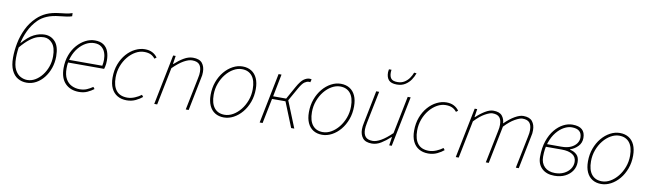

<svg xmlns="http://www.w3.org/2000/svg" viewBox="-40 -1250 6079 1801"><g transform="rotate(10 2999.0 -350.0)"><path d="M229 12Q183 12 145.5 -9.5Q108 -31 86 -77.5Q64 -124 64 -198Q64 -265 78 -336.5Q92 -408 124 -475Q156 -542 210 -594Q249 -632 299.5 -654.5Q350 -677 426 -685Q460 -689 479.5 -691.5Q499 -694 512.5 -697.5Q526 -701 542 -706L543 -676Q524 -669 495 -664.5Q466 -660 426 -656Q356 -649 308 -628.5Q260 -608 228 -576Q178 -526 148 -462Q118 -398 105 -330.5Q92 -263 92 -200Q92 -129 113 -88.5Q134 -48 166 -31Q198 -14 231 -14Q270 -14 306 -35Q342 -56 370.5 -92.5Q399 -129 415.5 -175.5Q432 -222 432 -274Q432 -357 398.5 -396.5Q365 -436 318 -436Q289 -436 257 -426Q225 -416 186 -386.5Q147 -357 97 -298L102 -336Q167 -411 219 -436.5Q271 -462 320 -462Q381 -462 421 -417.5Q461 -373 461 -278Q461 -220 443 -167.5Q425 -115 393 -74.5Q361 -34 319 -11Q277 12 229 12Z M728 12Q646 12 597 -38Q548 -88 548 -184Q548 -252 569 -308Q590 -364 625.5 -404.5Q661 -445 704.5 -467.5Q748 -490 794 -490Q845 -490 876.5 -468.5Q908 -447 922 -409Q936 -371 936 -322Q936 -306 934.5 -291.5Q933 -277 930 -264.5Q927 -252 924 -242H572L578 -268H902Q905 -283 906.5 -297.5Q908 -312 908 -328Q908 -362 897 -393Q886 -424 860.5 -444Q835 -464 792 -464Q752 -464 713.5 -443Q675 -422 644 -384.5Q613 -347 594.5 -296Q576 -245 576 -186Q576 -123 597.5 -85.5Q619 -48 654 -31Q689 -14 730 -14Q768 -14 797.5 -26.5Q827 -39 854 -58L868 -40Q841 -19 806.5 -3.5Q772 12 728 12Z M1182 12Q1131 12 1093.5 -10Q1056 -32 1036 -74Q1016 -116 1016 -176Q1016 -247 1038 -304.5Q1060 -362 1096.5 -403.5Q1133 -445 1178.5 -467.5Q1224 -490 1270 -490Q1312 -490 1341.5 -474.5Q1371 -459 1390 -432L1372 -418Q1353 -442 1328.5 -453Q1304 -464 1268 -464Q1226 -464 1186 -441.5Q1146 -419 1114 -380Q1082 -341 1063 -290Q1044 -239 1044 -182Q1044 -100 1079 -57Q1114 -14 1184 -14Q1219 -14 1255.5 -29.5Q1292 -45 1316 -64L1330 -46Q1306 -25 1267.5 -6.5Q1229 12 1182 12Z M1444 0 1540 -478H1564L1552 -400H1556Q1598 -439 1641.5 -464.5Q1685 -490 1728 -490Q1790 -490 1816 -457.5Q1842 -425 1842 -374Q1842 -356 1840.5 -343.5Q1839 -331 1834 -310L1772 0H1744L1806 -306Q1811 -329 1812.5 -342Q1814 -355 1814 -370Q1814 -417 1793 -440.5Q1772 -464 1724 -464Q1691 -464 1646 -439Q1601 -414 1544 -358L1472 0Z M2108 12Q2059 12 2023.5 -10Q1988 -32 1969 -74Q1950 -116 1950 -176Q1950 -243 1971 -300Q1992 -357 2027.5 -399.5Q2063 -442 2108 -466Q2153 -490 2200 -490Q2249 -490 2284.5 -468Q2320 -446 2339 -404Q2358 -362 2358 -302Q2358 -235 2337 -178Q2316 -121 2280.5 -78.5Q2245 -36 2200 -12Q2155 12 2108 12ZM2110 -14Q2151 -14 2190 -36.5Q2229 -59 2260.5 -98Q2292 -137 2311 -188Q2330 -239 2330 -296Q2330 -379 2295.5 -421.5Q2261 -464 2198 -464Q2158 -464 2118.5 -441.5Q2079 -419 2047.5 -380Q2016 -341 1997 -290Q1978 -239 1978 -182Q1978 -100 2012.5 -57Q2047 -14 2110 -14Z M2448 0 2544 -478H2572L2530 -264H2654L2722 -386Q2757 -448 2785 -467Q2813 -486 2838 -486Q2850 -486 2858 -482L2850 -454Q2846 -456 2843 -456Q2840 -456 2836 -456Q2818 -456 2796.5 -441.5Q2775 -427 2746 -376L2676 -252L2778 0H2748L2652 -238H2524L2476 0Z M3044 12Q2995 12 2959.5 -10Q2924 -32 2905 -74Q2886 -116 2886 -176Q2886 -243 2907 -300Q2928 -357 2963.5 -399.5Q2999 -442 3044 -466Q3089 -490 3136 -490Q3185 -490 3220.5 -468Q3256 -446 3275 -404Q3294 -362 3294 -302Q3294 -235 3273 -178Q3252 -121 3216.5 -78.5Q3181 -36 3136 -12Q3091 12 3044 12ZM3046 -14Q3087 -14 3126 -36.5Q3165 -59 3196.5 -98Q3228 -137 3247 -188Q3266 -239 3266 -296Q3266 -379 3231.5 -421.5Q3197 -464 3134 -464Q3094 -464 3054.5 -441.5Q3015 -419 2983.5 -380Q2952 -341 2933 -290Q2914 -239 2914 -182Q2914 -100 2948.5 -57Q2983 -14 3046 -14Z M3518 12Q3457 12 3430.5 -20.5Q3404 -53 3404 -104Q3404 -122 3406 -134.5Q3408 -147 3412 -168L3474 -478H3502L3440 -172Q3436 -150 3434 -136.5Q3432 -123 3432 -108Q3432 -62 3453 -38Q3474 -14 3522 -14Q3555 -14 3600 -39.5Q3645 -65 3702 -120L3774 -478H3802L3706 0H3682L3694 -80H3690Q3648 -41 3605 -14.5Q3562 12 3518 12ZM3652 -574Q3598 -574 3575 -599.5Q3552 -625 3552 -672Q3552 -678 3553.5 -687Q3555 -696 3556 -702H3580Q3579 -692 3578.5 -685.5Q3578 -679 3578 -674Q3578 -637 3594.5 -617.5Q3611 -598 3654 -598Q3692 -598 3719.5 -615Q3747 -632 3765.5 -658Q3784 -684 3794 -712L3817 -710Q3807 -679 3786 -647.5Q3765 -616 3732 -595Q3699 -574 3652 -574Z M4054 12Q4003 12 3965.5 -10Q3928 -32 3908 -74Q3888 -116 3888 -176Q3888 -247 3910 -304.5Q3932 -362 3968.5 -403.5Q4005 -445 4050.5 -467.5Q4096 -490 4142 -490Q4184 -490 4213.5 -474.5Q4243 -459 4262 -432L4244 -418Q4225 -442 4200.5 -453Q4176 -464 4140 -464Q4098 -464 4058 -441.5Q4018 -419 3986 -380Q3954 -341 3935 -290Q3916 -239 3916 -182Q3916 -100 3951 -57Q3986 -14 4056 -14Q4091 -14 4127.5 -29.5Q4164 -45 4188 -64L4202 -46Q4178 -25 4139.5 -6.5Q4101 12 4054 12Z M4316 0 4412 -478H4436L4424 -400H4428Q4469 -439 4511.5 -464.5Q4554 -490 4588 -490Q4648 -490 4672.5 -459.5Q4697 -429 4698 -388Q4749 -438 4794.5 -464Q4840 -490 4874 -490Q4934 -490 4960 -457.5Q4986 -425 4986 -374Q4986 -356 4984.5 -343.5Q4983 -331 4978 -310L4916 0H4888L4950 -306Q4955 -329 4956.5 -342Q4958 -355 4958 -370Q4958 -417 4937.5 -440.5Q4917 -464 4870 -464Q4846 -464 4800.5 -439Q4755 -414 4702 -358L4630 0H4602L4664 -306Q4669 -329 4670.5 -342Q4672 -355 4672 -370Q4672 -417 4651.5 -440.5Q4631 -464 4584 -464Q4560 -464 4514.5 -439Q4469 -414 4416 -358L4344 0Z M5256 12Q5181 12 5137.5 -29Q5094 -70 5094 -140Q5094 -226 5116.5 -291.5Q5139 -357 5175.5 -401Q5212 -445 5255.5 -467.5Q5299 -490 5342 -490Q5404 -490 5434 -463.5Q5464 -437 5464 -384Q5464 -337 5433 -304.5Q5402 -272 5360 -258V-254Q5398 -247 5424 -222.5Q5450 -198 5450 -150Q5450 -105 5426 -68.5Q5402 -32 5358.5 -10Q5315 12 5256 12ZM5258 -14Q5305 -14 5342 -32Q5379 -50 5400.5 -80.5Q5422 -111 5422 -148Q5422 -195 5385 -218.5Q5348 -242 5283 -242H5117L5122 -268H5274Q5329 -268 5364.5 -284.5Q5400 -301 5418 -327Q5436 -353 5436 -382Q5436 -464 5340 -464Q5305 -464 5267 -443.5Q5229 -423 5196 -382.5Q5163 -342 5142.5 -282.5Q5122 -223 5122 -146Q5122 -85 5158 -49.5Q5194 -14 5258 -14Z M5702 12Q5653 12 5617.5 -10Q5582 -32 5563 -74Q5544 -116 5544 -176Q5544 -243 5565 -300Q5586 -357 5621.5 -399.5Q5657 -442 5702 -466Q5747 -490 5794 -490Q5843 -490 5878.5 -468Q5914 -446 5933 -404Q5952 -362 5952 -302Q5952 -235 5931 -178Q5910 -121 5874.5 -78.5Q5839 -36 5794 -12Q5749 12 5702 12ZM5704 -14Q5745 -14 5784 -36.5Q5823 -59 5854.5 -98Q5886 -137 5905 -188Q5924 -239 5924 -296Q5924 -379 5889.5 -421.5Q5855 -464 5792 -464Q5752 -464 5712.5 -441.5Q5673 -419 5641.5 -380Q5610 -341 5591 -290Q5572 -239 5572 -182Q5572 -100 5606.5 -57Q5641 -14 5704 -14Z"/></g></svg>

Font: Source Sans 3
Style: Italic
Weight: 200
Italic angle: -11°
Designer: Paul D. Hunt
Foundry: Adobe
Version: Version 3.046;hotconv 1.0.118;makeotfexe 2.5.65603